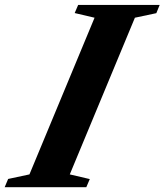

<svg xmlns="http://www.w3.org/2000/svg" viewBox="-84 -782 688 802"><path d="M-64.5 0 -50 -34.5 39 -53.5 311 -708 228 -727.5 242.5 -761.5H583L569 -727L479.5 -708L207.5 -53.5L291 -34L276.5 0Z"/></svg>

Font: Libre Caslon Text
Style: Italic
Weight: 400
Italic angle: -22.583°
Designer: Pablo Impallari, Rodrigo Fuenzalida, Katja Schimmel
Foundry: Pablo Impallari, Rodrigo Fuenzalida
Version: Version 2.000